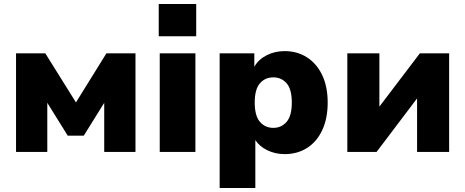

<svg xmlns="http://www.w3.org/2000/svg" viewBox="-20 -758 2321 958"><path d="M60 0V-492H206L359 -247L511 -492H656V0H500V-245L398 -81H318L216 -245V0Z M772 -577V-738H959V-577ZM777 0V-492H955V0Z M1076 180V-492H1249V-425Q1269 -461 1310 -482Q1351 -503 1400 -503Q1463 -503 1511.5 -472Q1560 -441 1587.5 -383.5Q1615 -326 1615 -246Q1615 -167 1588 -109Q1561 -51 1512.5 -20Q1464 11 1400 11Q1354 11 1314.5 -8Q1275 -27 1254 -59V180ZM1344 -120Q1384 -120 1410 -150Q1436 -180 1436 -246Q1436 -313 1410 -342.5Q1384 -372 1344 -372Q1303 -372 1277 -342.5Q1251 -313 1251 -246Q1251 -180 1277 -150Q1303 -120 1344 -120Z M1713 0V-492H1873V-226L2075 -492H2221V0H2061V-267L1859 0Z"/></svg>

Font: Nunito Sans Black
Style: Regular
Weight: 900
Designer: Vernon Adams
Foundry: Vernon Adams
Version: Version 3.006; ttfautohint (v1.8.3)